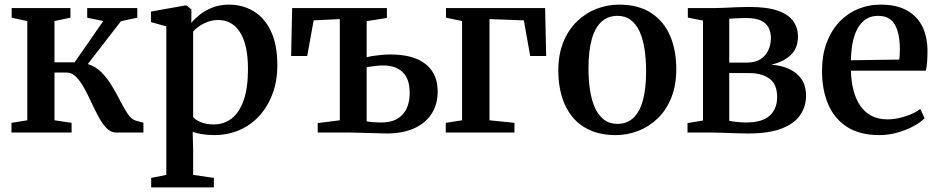

<svg xmlns="http://www.w3.org/2000/svg" viewBox="-20 -573 4056 830"><path d="M29.5 0V-42L98 -53V-482L30.5 -496.5V-538H284.5V-496.5L215.5 -482V-303.5H302.5L426.5 -482L357 -496.5V-538H573.5V-496.5L503 -481.5L359.5 -296Q393.5 -286 419 -260Q444.5 -234 464.2 -201Q484 -168 500.2 -136Q516.5 -104 532.2 -80.8Q548 -57.5 565.5 -52L600 -42.5V0H482Q459.5 0 441 -18.8Q422.5 -37.5 406.5 -67Q390.5 -96.5 375.2 -129.8Q360 -163 343.8 -192.5Q327.5 -222 309 -240.8Q290.5 -259.5 267 -259.5H215.5V-53L289.5 -42V0Z M633.5 237V196L699 183V-459L632.5 -477.5V-523L778.5 -549H787L807.5 -532L807 -474Q820 -490.5 843 -509Q866 -527.5 898.2 -540.2Q930.5 -553 969 -553Q1028.5 -553 1076 -524.8Q1123.5 -496.5 1151.2 -438.2Q1179 -380 1179 -289.5Q1179 -226 1159.5 -171.2Q1140 -116.5 1104 -75.5Q1068 -34.5 1017.5 -11.8Q967 11 905 11Q879 11 853 6.8Q827 2.5 813 -3L815 78V183L904.5 196V237ZM904 -35Q947.5 -35 981 -60.5Q1014.5 -86 1033.2 -139Q1052 -192 1052 -275Q1052 -331.5 1042.2 -371.8Q1032.5 -412 1015 -437.5Q997.5 -463 974.2 -474.8Q951 -486.5 924.5 -486.5Q898.5 -486.5 877 -478.2Q855.5 -470 839.5 -458.5Q823.5 -447 815 -437V-67.5Q823 -55.5 847.2 -45.2Q871.5 -35 904 -35Z M1652 4Q1640 4 1619.2 3.2Q1598.5 2.5 1574.8 2Q1551 1.5 1529.8 0.8Q1508.5 0 1495.5 0H1353.5V-41L1449 -53V-490.5L1336 -485L1308 -331H1238.5L1243 -538H1652.5V-495.5L1565 -481.5V-325.5Q1578 -329 1594.5 -331.5Q1611 -334 1630.5 -335.8Q1650 -337.5 1670.5 -337.5Q1732 -337.5 1777.5 -319.8Q1823 -302 1847.5 -266.2Q1872 -230.5 1872 -177Q1872 -121.5 1845.5 -80.8Q1819 -40 1769.8 -18Q1720.5 4 1652 4ZM1628.5 -43.5Q1688.5 -43.5 1719.8 -77.2Q1751 -111 1751 -171.5Q1751 -232.5 1720.5 -261.2Q1690 -290 1637.5 -290Q1618.5 -290 1598.8 -287.5Q1579 -285 1565 -282V-48.5Q1577 -46 1593.8 -44.8Q1610.5 -43.5 1628.5 -43.5Z M1907 0V-42L1977.5 -53V-482L1908 -496.5V-538H2336.5L2341 -331H2272L2244.5 -485L2096 -490.5V-53L2204 -42V0Z M2393.5 -267.5Q2393.5 -337.5 2415.2 -391Q2437 -444.5 2474.2 -480.5Q2511.5 -516.5 2558.5 -534.8Q2605.5 -553 2655.5 -553Q2739.5 -553 2794.5 -517.2Q2849.5 -481.5 2876.5 -418.8Q2903.5 -356 2903.5 -275Q2903.5 -204 2881.8 -150.2Q2860 -96.5 2822.8 -60.8Q2785.5 -25 2738.8 -7Q2692 11 2641.5 11Q2579 11 2532.2 -9.5Q2485.5 -30 2454.8 -67.2Q2424 -104.5 2408.8 -155.5Q2393.5 -206.5 2393.5 -267.5ZM2649.5 -37.5Q2689.5 -37.5 2717 -62.5Q2744.5 -87.5 2758.8 -137.8Q2773 -188 2773 -264Q2773 -315.5 2766.5 -359.2Q2760 -403 2745.5 -435.5Q2731 -468 2707.2 -486.2Q2683.5 -504.5 2649.5 -504.5Q2609 -504.5 2581 -479.8Q2553 -455 2538.5 -404.8Q2524 -354.5 2524 -277.5Q2524 -226 2530.8 -182.2Q2537.5 -138.5 2552.5 -106Q2567.5 -73.5 2591.2 -55.5Q2615 -37.5 2649.5 -37.5Z M3214.5 4Q3189.5 4 3160.5 3Q3131.5 2 3104.5 1Q3077.5 0 3059 0H2952V-41L3019 -52V-484L2953.5 -497V-538H3064.5Q3083 -538 3109.2 -539.2Q3135.5 -540.5 3164.5 -541.8Q3193.5 -543 3219 -543Q3296.5 -543 3342.5 -526.8Q3388.5 -510.5 3409 -481.8Q3429.5 -453 3429.5 -415.5Q3429.5 -364 3397.8 -334.5Q3366 -305 3314 -293.5Q3360.5 -290 3394.2 -273.5Q3428 -257 3446.2 -228.8Q3464.5 -200.5 3464.5 -160Q3464.5 -113 3439.5 -76Q3414.5 -39 3359.5 -17.5Q3304.5 4 3214.5 4ZM3204.5 -43.5Q3275.5 -43.5 3307.5 -73.2Q3339.5 -103 3339.5 -153Q3339.5 -209.5 3306 -233.2Q3272.5 -257 3220 -257H3132.5V-50.5Q3140 -49 3151.2 -47.5Q3162.5 -46 3176.5 -44.8Q3190.5 -43.5 3204.5 -43.5ZM3132.5 -302.5H3209.5Q3245.5 -302.5 3268.2 -317.5Q3291 -332.5 3301.8 -356.8Q3312.5 -381 3312.5 -409Q3312.5 -434.5 3302.2 -454Q3292 -473.5 3269 -484.2Q3246 -495 3207 -495Q3187.5 -495 3168.2 -494.2Q3149 -493.5 3132.5 -492Z M3781 11Q3697 11 3642.2 -24Q3587.5 -59 3560.5 -121.5Q3533.5 -184 3533.5 -267Q3533.5 -333.5 3552.8 -386.2Q3572 -439 3606.5 -476.2Q3641 -513.5 3687.5 -533.2Q3734 -553 3788.5 -553Q3883 -553 3935 -502.8Q3987 -452.5 3989.5 -358.5Q3989.5 -327 3987.8 -305Q3986 -283 3982.5 -267.5H3658.5Q3659.5 -220.5 3669.8 -181.8Q3680 -143 3699.5 -115Q3719 -87 3748 -72Q3777 -57 3816 -57Q3855.5 -57 3896 -70.8Q3936.5 -84.5 3958.5 -102L3977 -62Q3960 -44.5 3929.5 -27.8Q3899 -11 3860.2 0Q3821.5 11 3781 11ZM3658.5 -312.5 3867.5 -315.5Q3869 -326.5 3869.5 -338.8Q3870 -351 3870 -362Q3870 -427 3848.8 -465.8Q3827.5 -504.5 3775.5 -504.5Q3750 -504.5 3729.2 -493.5Q3708.5 -482.5 3693 -459.5Q3677.5 -436.5 3668.5 -400Q3659.5 -363.5 3658.5 -312.5Z"/></svg>

Font: Merriweather 60pt SemiBold
Style: Regular
Weight: 600
Version: Version 2.100